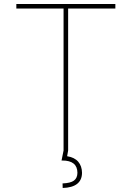

<svg xmlns="http://www.w3.org/2000/svg" viewBox="-20 -747 654 953"><path d="M61.1 0ZM318.2 0H295.5V-704.5H61.1V-727.3H552.6V-704.5H318.2ZM291.2 186.1 290.5 163.4Q330.3 161.9 347.1 149.3Q364 136.7 364.3 110.8Q364 49.7 289.4 49.7H285.5L295.5 0H318.2L313.2 28.4Q349.8 34.1 368.3 55.8Q386.7 77.4 387.1 110.8Q386.4 182.9 291.2 186.1Z"/></svg>

Font: Linik Sans Thin
Style: Regular
Weight: 100
Designer: Fonts by Rasmus Andersson / Changes by Cristiano Sobral with parts from Marc Monis
Foundry: rsms
Version: Version 3.020; ttfautohint (v1.6)